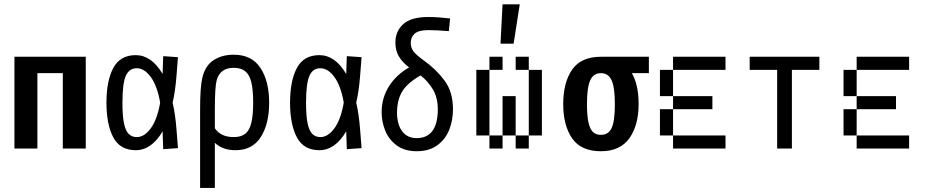

<svg xmlns="http://www.w3.org/2000/svg" viewBox="-20 -708 4415 915"><path d="M279.3 0V-359.4H158.2V0H48.8V-437.5H388.7V0Z M627 7.8Q552.7 7.8 520 -53.2Q487.3 -114.3 487.3 -218.8Q487.3 -323.2 520 -384.3Q552.7 -445.3 627 -445.3Q664.1 -445.3 696.3 -422.9Q728.5 -400.4 754.9 -355.5L757.8 -440.4L828.1 -435.5L821.3 -348.6Q815.4 -272.5 802.7 -218.8Q815.4 -165 821.3 -88.9L828.1 -2L757.8 2.9L754.9 -82Q728.5 -37.1 696.3 -14.6Q664.1 7.8 627 7.8ZM631.8 -54.7Q668 -54.7 698.7 -96.7Q729.5 -138.7 743.2 -218.8Q729.5 -298.8 698.7 -340.8Q668 -382.8 631.8 -382.8Q595.7 -382.8 579.6 -346.7Q563.5 -310.5 563.5 -218.8Q563.5 -156.2 570.8 -120.6Q578.1 -85 593.3 -69.8Q608.4 -54.7 631.8 -54.7Z M933.6 -187.5Q933.6 -293 944.3 -337.9Q958 -395.5 998 -421.4Q1038.1 -447.3 1093.8 -447.3Q1179.7 -447.3 1221.2 -384.3Q1262.7 -321.3 1262.7 -218.8Q1262.7 -117.2 1222.7 -54.7Q1182.6 7.8 1102.5 7.8Q1041 7.8 1003.9 -27.3V187.5H933.6ZM1093.8 -54.7Q1127.9 -54.7 1147.9 -69.8Q1168 -85 1177.2 -120.6Q1186.5 -156.2 1186.5 -218.8Q1186.5 -282.2 1177.2 -317.9Q1168 -353.5 1147.9 -369.1Q1127.9 -384.8 1093.8 -384.8Q1029.3 -384.8 1012.7 -326.2Q1003.9 -293 1003.9 -187.5V-96.7Q1032.2 -54.7 1093.8 -54.7Z M1502 7.8Q1427.7 7.8 1395 -53.2Q1362.3 -114.3 1362.3 -218.8Q1362.3 -323.2 1395 -384.3Q1427.7 -445.3 1502 -445.3Q1539.1 -445.3 1571.3 -422.9Q1603.5 -400.4 1629.9 -355.5L1632.8 -440.4L1703.1 -435.5L1696.3 -348.6Q1690.4 -272.5 1677.7 -218.8Q1690.4 -165 1696.3 -88.9L1703.1 -2L1632.8 2.9L1629.9 -82Q1603.5 -37.1 1571.3 -14.6Q1539.1 7.8 1502 7.8ZM1506.8 -54.7Q1543 -54.7 1573.7 -96.7Q1604.5 -138.7 1618.2 -218.8Q1604.5 -298.8 1573.7 -340.8Q1543 -382.8 1506.8 -382.8Q1470.7 -382.8 1454.6 -346.7Q1438.5 -310.5 1438.5 -218.8Q1438.5 -156.2 1445.8 -120.6Q1453.1 -85 1468.3 -69.8Q1483.4 -54.7 1506.8 -54.7Z M1965.8 12.7Q1908.2 12.7 1870.6 -15.1Q1833 -43 1815.9 -85.4Q1798.8 -127.9 1798.8 -172.9Q1798.8 -241.2 1833.5 -296.4Q1868.2 -351.6 1929.7 -386.7Q1897.5 -411.1 1880.9 -439Q1864.3 -466.8 1864.3 -505.9Q1864.3 -558.6 1901.4 -592.8Q1938.5 -627 2021.5 -627Q2065.4 -627 2125 -620.1L2119.1 -559.6Q2057.6 -564.5 2021.5 -564.5Q1975.6 -564.5 1956.5 -547.9Q1937.5 -531.2 1937.5 -503.9Q1937.5 -480.5 1950.2 -463.4Q1962.9 -446.3 2001 -418.9Q2059.6 -377 2099.1 -323.2Q2138.7 -269.5 2138.7 -187.5Q2138.7 -135.7 2121.1 -90.3Q2103.5 -44.9 2064.5 -16.1Q2025.4 12.7 1965.8 12.7ZM1965.8 -49.8Q2015.6 -49.8 2041 -84.5Q2066.4 -119.1 2066.4 -187.5Q2066.4 -242.2 2043.5 -281.2Q2020.5 -320.3 1984.4 -348.6Q1920.9 -312.5 1896.5 -271.5Q1872.1 -230.5 1872.1 -171.9Q1872.1 -115.2 1896.5 -82.5Q1920.9 -49.8 1965.8 -49.8Z M2312.5 -125V-62.5H2250V-125ZM2312.5 -187.5V-125H2250V-187.5ZM2312.5 -250V-187.5H2250V-250ZM2312.5 -312.5V-250H2250V-312.5ZM2375 -62.5V0H2312.5V-62.5ZM2437.5 -125V-62.5H2375V-125ZM2437.5 -187.5V-125H2375V-187.5ZM2437.5 -250V-187.5H2375V-250ZM2562.5 -312.5V-250H2500V-312.5ZM2562.5 -250V-187.5H2500V-250ZM2562.5 -187.5V-125H2500V-187.5ZM2500 -62.5V0H2437.5V-62.5ZM2562.5 -125V-62.5H2500V-125ZM2500 -437.5V-375H2437.5V-437.5ZM2375 -437.5V-375H2312.5V-437.5ZM2562.5 -375V-312.5H2500V-375ZM2312.5 -375V-312.5H2250V-375ZM2457 -687.5 2427.7 -500H2365.2L2375 -687.5Z M2843.8 12.7Q2749 12.7 2706.5 -48.8Q2664.1 -110.4 2664.1 -211.9Q2664.1 -314.5 2706.5 -376Q2749 -437.5 2843.8 -437.5H3072.3V-359.4H2991.2Q3023.4 -303.7 3023.4 -211.9Q3023.4 -111.3 2979.5 -49.3Q2935.5 12.7 2843.8 12.7ZM2843.8 -65.4Q2879.9 -65.4 2895 -98.1Q2910.2 -130.9 2910.2 -211.9Q2910.2 -292 2894.5 -325.7Q2878.9 -359.4 2843.8 -359.4Q2808.6 -359.4 2793 -325.7Q2777.3 -292 2777.3 -211.9Q2777.3 -157.2 2784.2 -125.5Q2791 -93.8 2805.2 -79.6Q2819.3 -65.4 2843.8 -65.4Z M3375 -62.5V0H3312.5V-62.5ZM3312.5 -62.5V0H3250V-62.5ZM3250 -62.5V0H3187.5V-62.5ZM3187.5 -125V-62.5H3125V-125ZM3187.5 -187.5V-125H3125V-187.5ZM3187.5 -312.5V-250H3125V-312.5ZM3187.5 -375V-312.5H3125V-375ZM3250 -437.5V-375H3187.5V-437.5ZM3312.5 -437.5V-375H3250V-437.5ZM3375 -437.5V-375H3312.5V-437.5ZM3250 -250V-187.5H3187.5V-250ZM3312.5 -250V-187.5H3250V-250ZM3375 -250V-187.5H3312.5V-250ZM3437.5 -437.5V-375H3375V-437.5ZM3437.5 -62.5V0H3375V-62.5Z M3753.9 -375V0H3683.6V-375H3552.7V-437.5H3884.8V-375Z M4250 -62.5V0H4187.5V-62.5ZM4187.5 -62.5V0H4125V-62.5ZM4125 -62.5V0H4062.5V-62.5ZM4062.5 -125V-62.5H4000V-125ZM4062.5 -187.5V-125H4000V-187.5ZM4062.5 -312.5V-250H4000V-312.5ZM4062.5 -375V-312.5H4000V-375ZM4125 -437.5V-375H4062.5V-437.5ZM4187.5 -437.5V-375H4125V-437.5ZM4250 -437.5V-375H4187.5V-437.5ZM4125 -250V-187.5H4062.5V-250ZM4187.5 -250V-187.5H4125V-250ZM4250 -250V-187.5H4187.5V-250ZM4312.5 -437.5V-375H4250V-437.5ZM4312.5 -62.5V0H4250V-62.5Z"/></svg>

Font: Sudo Variable
Style: Regular
Weight: 400
Monospace: yes
Designer: Jens Kutilek
Foundry: Jens Kutilek
Version: Version 0.040